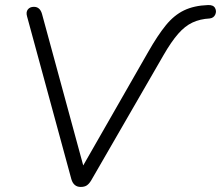

<svg xmlns="http://www.w3.org/2000/svg" viewBox="-20 -733 874 759"><path d="M299 6Q271 6 262 -25L87 -668Q82 -685 90 -695.5Q98 -706 114 -706Q138 -706 146 -678L309 -79L566 -528Q603 -593 635.5 -633Q668 -673 707.5 -692Q747 -711 802 -713Q823 -714 830 -701.5Q837 -689 831 -675.5Q825 -662 809 -660Q771 -658 741 -644Q711 -630 684 -599Q657 -568 627 -516L340 -19Q332 -6 323 0Q314 6 299 6Z"/></svg>

Font: Nunito Light
Style: Italic
Weight: 300
Italic angle: -9°
Designer: Vernon Adams
Foundry: Vernon Adams
Version: Version 3.601; ttfautohint (v1.8.2.53-6de2)